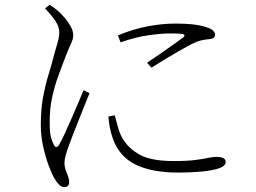

<svg xmlns="http://www.w3.org/2000/svg" viewBox="-20 -742 1040 781"><path d="M319.8 -375 344.2 -362.8Q335.9 -343.3 324 -313.2Q312 -283.2 299.1 -250.7Q286.1 -218.3 275.4 -190.7Q264.6 -163.1 259.8 -148.9Q252.4 -128.9 247.3 -111.1Q242.2 -93.3 242.2 -80.1Q242.2 -59.6 251.7 -38.1Q261.2 -16.6 261.2 -1Q261.2 19 241.2 19Q230 19 220.2 9Q210.4 -1 202.1 -15.1Q190.9 -33.7 178 -68.6Q165 -103.5 155.5 -146.5Q146 -189.5 146 -231.9Q146 -297.4 155 -346.2Q164.1 -395 175.5 -432.1Q187 -469.2 194.8 -499Q204.1 -535.2 212.2 -561Q220.2 -586.9 221.2 -607.9Q221.7 -631.8 206.3 -655.3Q190.9 -678.7 163.1 -708L182.1 -722.2Q203.6 -709 221.2 -692.9Q229.5 -685.1 242.9 -669.7Q256.3 -654.3 267.1 -635.5Q277.8 -616.7 277.8 -598.1Q277.8 -583 268.3 -563.5Q258.8 -543.9 240.2 -495.1Q230 -468.3 216.3 -430.9Q202.6 -393.6 192.4 -347.2Q182.1 -300.8 182.1 -248Q182.1 -202.1 187.5 -182.9Q192.9 -163.6 199.2 -152.8Q209 -134.8 220.2 -152.8Q228 -165.5 241.5 -194.3Q254.9 -223.1 270 -257.8Q285.2 -292.5 298.6 -324.2Q312 -356 319.8 -375ZM420.9 -268.1 446.8 -272.9Q451.7 -254.4 459 -227.5Q466.3 -200.7 477.1 -181.2Q501 -139.2 547.9 -113Q594.7 -86.9 687 -86.9Q742.2 -86.9 775.4 -91.3Q808.6 -95.7 827.9 -99.9Q847.2 -104 859.9 -104Q875 -104 886.5 -99.6Q897.9 -95.2 897.9 -83Q897.9 -66.9 871.3 -57.6Q844.7 -48.3 801 -44.2Q757.3 -40 706.1 -40Q598.6 -40 532.5 -72Q466.3 -104 439.9 -175.8Q431.6 -198.7 427 -222.4Q422.4 -246.1 420.9 -268.1ZM470.2 -569.8 460 -598.1Q520.5 -623.5 579.8 -634.8Q639.2 -646 689.9 -646Q742.7 -646 773.9 -641.6Q805.2 -637.2 829.1 -627.9Q841.8 -623.5 848.4 -615.5Q855 -607.4 855 -600.1Q855 -594.7 850.6 -589.6Q846.2 -584.5 832 -583Q815.4 -581.5 799.1 -577.9Q782.7 -574.2 759.8 -563Q738.3 -551.8 709.2 -535.2Q680.2 -518.6 650.1 -500.2Q620.1 -481.9 596.2 -466.8L578.1 -486.8Q600.6 -502 630.9 -522.7Q661.1 -543.5 687.5 -562.3Q713.9 -581.1 725.1 -589.8Q734.9 -598.1 727.1 -602.1Q719.2 -606 671.9 -606Q638.2 -606 585.7 -598.9Q533.2 -591.8 470.2 -569.8Z"/></svg>

Font: Source Han Serif CN ExtraLight
Style: Regular
Weight: 250
Designer: Ryoko NISHIZUKA  (kana & ideographs); Frank Grießhammer (Latin, Greek & Cyrillic); Wenlong ZHANG  (bopomofo); Sandoll Co
Foundry: Adobe Systems Incorporated
Version: Version 1.001;PS 1.001;hotconv 16.6.54;makeotf.lib2.5.65590